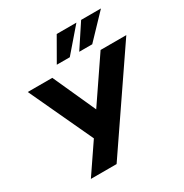

<svg xmlns="http://www.w3.org/2000/svg" viewBox="-209 -1104 1214 1267"><g transform="rotate(-30 397.5 -470.5)"><path d="M118 0 269 -222 44 -705H231L378 -380L599 -705H795L314 0ZM300 -765 401 -941H551L399 -765ZM471 -765 587 -941H738L570 -765Z"/></g></svg>

Font: Mulish Black
Style: Italic
Weight: 900
Italic angle: -9°
Designer: Vernon Adams
Foundry: Vernon Adams
Version: Version 3.603; ttfautohint (v1.8.3)